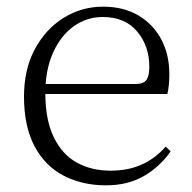

<svg xmlns="http://www.w3.org/2000/svg" viewBox="-20 -542 576 576"><path d="M298 14Q227 14 171 -15Q115 -44 83.5 -103.5Q52 -163 52 -252Q52 -334 84.5 -394.5Q117 -455 171 -488.5Q225 -522 289 -522Q351 -522 395.5 -495.5Q440 -469 464 -423.5Q488 -378 488 -320Q488 -283 482 -260H82V-290H387Q411 -290 419.5 -302.5Q428 -315 428 -341Q428 -404 391.5 -447.5Q355 -491 288 -491Q240 -491 201 -463Q162 -435 139 -383.5Q116 -332 116 -263Q116 -183 141 -131Q166 -79 210 -54.5Q254 -30 311 -30Q364 -30 404.5 -48Q445 -66 477 -102L492 -88Q459 -41 411 -13.5Q363 14 298 14Z"/></svg>

Font: Noto Serif KR ExtraLight
Style: Regular
Weight: 200
Designer: Ryoko NISHIZUKA 西塚涼子 (kana & ideographs); Frank Grießhammer (Latin, Greek & Cyrillic); Wenlong ZHANG 张文龙 (bopomofo); San
Foundry: Adobe
Version: Version 2.002-H1;hotconv 1.1.0;makeotfexe 2.6.0